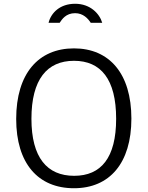

<svg xmlns="http://www.w3.org/2000/svg" viewBox="-20 -990 784 1020"><path d="M523 -869C509 -917 460 -970 379 -970C299 -970 251 -922 238 -869H297C309 -887 330 -920 379 -920C422 -920 448 -891 462 -869ZM373 10C562 10 678 -123 678 -360C678 -599 561 -733 373 -733C184 -733 66 -599 66 -358C66 -122 182 10 373 10ZM374 -56C230 -56 147 -153 147 -359C147 -568 230 -667 373 -667C516 -667 597 -569 597 -359C597 -152 517 -56 374 -56Z"/></svg>

Font: United Sans Light
Style: Regular
Weight: 300
Designer: Pablo Impallari, Rodrigo Fuenzalida (Modified by Dan O. Williams)
Version: Version 1.000;PS 001.000;hotconv 1.0.88;makeotf.lib2.5.64775